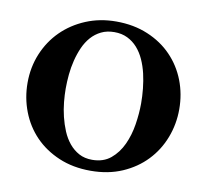

<svg xmlns="http://www.w3.org/2000/svg" viewBox="-64 -580 712 661"><g transform="rotate(10 292.0 -249.5)"><path d="M557.1 -249.5Q557.1 -197.3 538.8 -149.9Q520.5 -102.5 486.3 -66.7Q452.1 -30.8 403.1 -9.5Q354 11.7 292.5 11.7Q231 11.7 181.6 -9.3Q132.3 -30.3 97.9 -65.9Q63.5 -101.6 45.2 -149.2Q26.9 -196.8 26.9 -249.5Q26.9 -303.7 46.6 -351.3Q66.4 -398.9 101.8 -434.1Q137.2 -469.2 185.8 -489.5Q234.4 -509.8 291.5 -509.8Q353 -509.8 402.3 -489Q451.7 -468.3 486.1 -432.6Q520.5 -397 538.8 -349.9Q557.1 -302.7 557.1 -249.5ZM424.3 -247.1Q424.3 -272 421.6 -298.3Q418.9 -324.7 413.1 -349.9Q407.2 -375 397.2 -397.2Q387.2 -419.4 372.3 -436.3Q357.4 -453.1 337.4 -462.9Q317.4 -472.7 291.5 -472.7Q265.6 -472.7 245.6 -462.9Q225.6 -453.1 210.9 -436.5Q196.3 -419.9 186.5 -397.9Q176.8 -376 170.7 -351.6Q164.6 -327.1 162.1 -301.5Q159.7 -275.9 159.7 -252.4Q159.7 -231 162.1 -205.6Q164.6 -180.2 170.7 -155Q176.8 -129.9 186.5 -106.7Q196.3 -83.5 210.9 -65.7Q225.6 -47.9 245.4 -37.1Q265.1 -26.4 291.5 -26.4Q330.6 -26.4 356.2 -47.6Q381.8 -68.8 397 -101.6Q412.1 -134.3 418.2 -173.1Q424.3 -211.9 424.3 -247.1Z"/></g></svg>

Font: Scheherazade
Style: Bold
Weight: 700
Version: Version 2.100 (build 932/914)